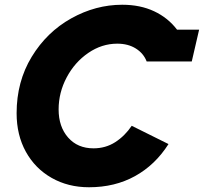

<svg xmlns="http://www.w3.org/2000/svg" viewBox="-20 -774 859 809"><path d="M355 15Q267 15 197.5 -24.5Q128 -64 89 -134.5Q50 -205 50 -297Q50 -430 113.5 -534.5Q177 -639 280 -696.5Q383 -754 495 -754Q571 -754 629.5 -726.5Q688 -699 726 -649H819L788 -515H598Q585 -549 552.5 -569.5Q520 -590 474 -590Q409 -590 352 -551Q295 -512 261 -448Q227 -384 227 -313Q227 -240 267 -194.5Q307 -149 374 -149Q425 -149 465.5 -175Q506 -201 535 -244L690 -167Q634 -79 549 -32Q464 15 355 15Z"/></svg>

Font: Arvo
Style: Bold Italic
Weight: 700
Italic angle: -13°
Designer: Anton Koovit (Cyrillic Expansion: Cyreal)
Foundry: Anton Koovit, Yassin Baggar
Version: Version 3.000